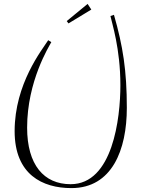

<svg xmlns="http://www.w3.org/2000/svg" viewBox="-20 -860 725 984"><path d="M346 104C554 104 630 -92 630 -307C630 -498 610 -624 564 -784L546 -778C553 -743 597 -612 597 -423C597 -255 558 84 342 84C205 84 119 -15 119 -206C119 -444 232 -623 243 -644L227 -654C196 -605 55 -431 55 -188C55 35 198 104 346 104ZM429 -840 322 -752 331 -740 448 -811Z"/></svg>

Font: Clicker Script
Style: Regular
Weight: 400
Designer: Astigmatic (AOETI)
Foundry: Astigmatic (AOETI)
Version: Version 1.000